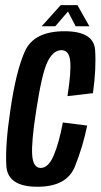

<svg xmlns="http://www.w3.org/2000/svg" viewBox="-20 -725 394 750"><path d="M126.5 4.5Q9.5 4.5 4.8 -77Q0 -158.5 20 -291.5Q42 -446 77.2 -524.5Q112.5 -603 232 -603Q346.5 -603 351.5 -529.5Q356.5 -456 343 -361L243.5 -349.5Q258.5 -444 254.2 -486.5Q250 -529 220 -529Q188 -529 165.8 -484Q143.5 -439 121.5 -293.5Q102 -169 105.8 -119Q109.5 -69 139 -69Q169 -69 189.8 -117.8Q210.5 -166.5 225.5 -246.5L320.5 -234.5Q304.5 -154.5 272.8 -75Q241 4.5 126.5 4.5ZM143 -622.5 217 -705H282.5L329 -622.5H275.5L245.5 -680L196 -622.5Z"/></svg>

Font: Anybody Condensed Medium
Style: Italic
Weight: 500
Width: 3
Italic angle: -10°
Designer: Tyler Finck
Foundry: Etcetera Type Company
Version: Version 1.010; ttfautohint (v1.8.3) -l 8 -r 50 -G 200 -x 14 